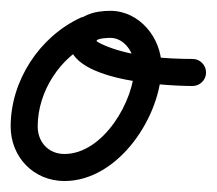

<svg xmlns="http://www.w3.org/2000/svg" viewBox="-35 -305 401 355"><path d="M113.9 -272.2C113.9 -272.2 113.9 -272.2 113.9 -272.2C37.5 -236.7 -15.3 -155.4 -15.3 -71.2C-15.3 -14.7 27.1 29.7 84.2 29.7C184.6 29.7 263.6 -90.9 263.6 -182.5C263.6 -234.6 223.1 -285 169 -285C139.9 -285 107.2 -277.1 96.4 -246.3C96.4 -246.3 96.4 -246.3 96.4 -246.3C96.4 -246.4 96.5 -246.4 96.5 -246.4C64.2 -156 269.9 -146.1 320.9 -146C334.7 -146 346 -157.1 346 -170.9C346 -184.7 334.9 -196 321.1 -196C270.7 -196.1 210.6 -200.4 163.6 -218.9C155.9 -222 142.9 -227.9 143.5 -229.6C143.5 -229.6 143.6 -229.6 143.6 -229.7C143.6 -229.7 143.6 -229.7 143.6 -229.7C145.2 -234.3 165 -235 169 -235C195.2 -235 213.6 -207 213.6 -182.5C213.6 -119 156 -20.3 84.2 -20.3C54.7 -20.3 34.7 -42.1 34.7 -71.2C34.7 -136 76.1 -199.5 134.9 -226.8C147.4 -232.6 152.9 -247.5 147.1 -260C141.2 -272.5 126.4 -278 113.9 -272.2Z"/></svg>

Font: FRB American Cursive Guidelines Arrows Semibold
Style: Italic
Weight: 600
Italic angle: -25°
Version: Version 2.0;Modular Font Editor K font №1